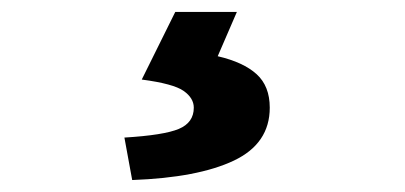

<svg xmlns="http://www.w3.org/2000/svg" viewBox="-20 -25 677 321"><path d="M201 276 188 205Q254 201 279 190.5Q304 180 304 155Q304 139 287 127Q270 115 217 108L273 -5H376L344 69Q387 79 409 99Q431 119 431 155Q431 215 371 243.5Q311 272 201 276Z"/></svg>

Font: Noto Sans TC Thin Black
Style: Regular
Weight: 900
Version: Version 2.004-H2;hotconv 1.0.118;makeotfexe 2.5.65603